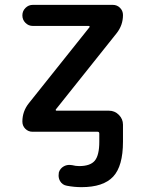

<svg xmlns="http://www.w3.org/2000/svg" viewBox="-20 -565 595 792"><path d="M115.2 -544.9H445.3Q462.9 -544.9 475.1 -532.7Q487.3 -520.5 487.3 -502.9Q487.3 -460.9 460.9 -427.7L210.9 -114.3Q209 -112.3 210 -110.4Q210.9 -108.4 212.9 -108.4H429.7Q453.1 -108.4 470.2 -91.3Q487.3 -74.2 487.3 -50.8V-25.4V19.5Q487.3 120.1 446.8 163.6Q406.2 207 316.4 207Q286.1 207 255.9 201.2Q237.3 198.2 227.5 181.6Q221.7 170.9 221.7 159.2Q221.7 152.3 222.7 146.5Q227.5 129.9 243.2 121.1Q253.9 115.2 266.6 115.2Q271.5 115.2 277.3 116.2Q292 120.1 306.6 120.1Q352.5 120.1 371.1 97.7Q389.6 75.2 389.6 19.5V-13.7Q389.6 -21.5 382.8 -21.5H114.3Q96.7 -21.5 84.5 -33.7Q72.3 -45.9 72.3 -63.5Q72.3 -105.5 98.6 -138.7L348.6 -452.1Q350.6 -454.1 349.6 -456.1Q348.6 -458 345.7 -458H115.2Q97.7 -458 85 -470.7Q72.3 -483.4 72.3 -501.5Q72.3 -519.5 85 -532.2Q97.7 -544.9 115.2 -544.9Z"/></svg>

Font: Gen Jyuu Gothic Medium
Style: Regular
Weight: 500
Designer: [Source Han Sans]
Ryoko NISHIZUKA  (kana & ideographs); Paul D. Hunt (Latin, Greek & Cyrillic); Wenlong ZHANG  (bopomofo
Version: Version 1.002.20150607